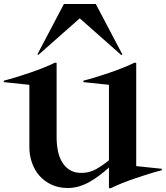

<svg xmlns="http://www.w3.org/2000/svg" viewBox="-32 -958 851 986"><path d="M296.2 -937.5H460L596.2 -678.8L591.2 -675L377.5 -863.8L165 -676.2L160 -678.8ZM316.2 7.5Q268.8 7.5 231.9 -10Q195 -27.5 170 -56.2Q145 -85 131.9 -123.1Q118.8 -161.2 118.8 -202.5V-522.5L-12.5 -536.2V-543.8Q17.5 -551.2 51.9 -561.9Q86.2 -572.5 121.2 -584.4Q156.2 -596.2 189.4 -609.4Q222.5 -622.5 250 -636.2L258.8 -635V-251.2Q258.8 -217.5 265 -185Q271.2 -152.5 286.2 -126.9Q301.2 -101.2 325.6 -85.6Q350 -70 386.2 -70Q427.5 -70 462.5 -90Q497.5 -110 527.5 -135V-522.5L396.2 -536.2V-543.8Q426.2 -551.2 460.6 -561.9Q495 -572.5 530 -584.4Q565 -596.2 598.1 -609.4Q631.2 -622.5 658.8 -636.2L667.5 -635V-105L798.8 -91.2V-83.8Q768.8 -76.2 734.4 -65.6Q700 -55 665 -43.1Q630 -31.2 596.9 -18.1Q563.8 -5 536.2 8.8L527.5 7.5V-97.5Q505 -77.5 480.6 -58.8Q456.2 -40 430 -25Q403.8 -10 375 -1.2Q346.2 7.5 316.2 7.5Z"/></svg>

Font: Equateur
Style: Regular
Weight: 400
Designer: Ange Degheest & Eugénie Bidaut
Foundry: Velvetyne Type Foundry
Version: Version 1.000;FEAKit 1.0